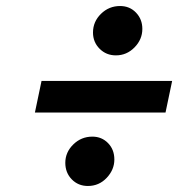

<svg xmlns="http://www.w3.org/2000/svg" viewBox="-20 -680 640 638"><path d="M365 -496Q333 -496 311 -518Q289 -540 289 -572Q289 -608 315.5 -634Q342 -660 379 -660Q411 -660 432 -638Q453 -616 453 -584Q453 -549 427 -522.5Q401 -496 365 -496ZM96 -306 118 -411H552L530 -306ZM272 -62Q240 -62 218.5 -84Q197 -106 197 -139Q197 -174 223.5 -200Q250 -226 287 -226Q318 -226 339 -204.5Q360 -183 360 -150Q360 -116 334.5 -89Q309 -62 272 -62Z"/></svg>

Font: Red Hat Display
Style: Bold Italic
Weight: 700
Italic angle: -12°
Designer: Pentagram, MCKL
Foundry: Pentagram, MCKL
Version: Version 1.023; ttfautohint (v1.8.3)